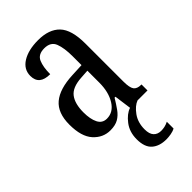

<svg xmlns="http://www.w3.org/2000/svg" viewBox="-237 -621 928 928"><g transform="rotate(-45 227.0 -157.0)"><path d="M159 10Q109 10 73.5 -29Q38 -68 38 -150Q38 -230 82.5 -267.5Q127 -305 218 -309L283 -312V-373Q283 -429 270 -463Q257 -497 213 -497Q171 -497 158 -467Q145 -437 145 -388Q71 -388 71 -450Q71 -495 112 -520.5Q153 -546 220 -546Q294 -546 332 -506.5Q370 -467 370 -372V-113Q370 -71 381 -56Q392 -41 419 -41H422V0H303L291 -88H285Q268 -60 252 -37.5Q236 -15 214.5 -2.5Q193 10 159 10ZM187 -42Q231 -42 257.5 -84.5Q284 -127 284 -191V-273L238 -270Q176 -266 152 -234.5Q128 -203 128 -144Q128 -98 142 -70Q156 -42 187 -42ZM320 232Q273 232 245.5 208Q218 184 218 130Q218 80 245 45Q272 10 302 0H354Q327 10 303 43Q279 76 279 123Q279 155 293 170Q307 185 331 185Q343 185 355 182.5Q367 180 381 173V219Q369 226 351.5 229Q334 232 320 232Z"/></g></svg>

Font: Noto Serif Khmer ExtraCondensed
Style: Regular
Weight: 400
Width: 2
Designer: Danh Hong and the Monotype Design Team
Foundry: Monotype Imaging Inc.
Version: Version 2.004; ttfautohint (v1.8.4.7-5d5b)